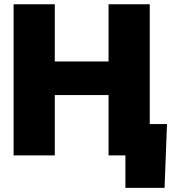

<svg xmlns="http://www.w3.org/2000/svg" viewBox="-20 -748 825 924"><path d="M45.4 0V-727.5H243.7V-452.1H502.4V-727.5H700.7V0H502.4V-290.5H243.7V0ZM583.5 156.2V0H536.6V-150.9H783.7L772 156.2Z"/></svg>

Font: Inter 17pt Black
Style: Regular
Weight: 900
Version: Version 4.001;git-66647c0bb